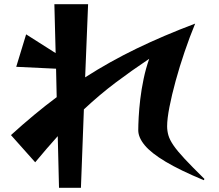

<svg xmlns="http://www.w3.org/2000/svg" viewBox="-20 -831 1040 911"><path d="M947 24Q834 -23 765.5 -64Q697 -105 666.5 -142Q636 -179 636 -213Q636 -236 638 -274.5Q640 -313 645.5 -360Q651 -407 661.5 -457Q672 -507 688 -552Q603 -495 528.5 -439Q454 -383 378 -312L364 60H260L254 -185Q229 -157 202 -126Q175 -95 147 -61L32 -190Q143 -291 249 -370L246 -505L57 -514L104 -668L244 -579L238 -811H398L384 -464Q501 -539 628 -600.5Q755 -662 906 -719Q880 -656 856 -585.5Q832 -515 813.5 -447.5Q795 -380 784 -323.5Q773 -267 773 -232Q773 -210 779 -189Q785 -168 803 -141.5Q821 -115 856.5 -77Q892 -39 950 18Z"/></svg>

Font: Reggae One
Style: Regular
Weight: 400
Designer: Fontworks Inc.
Foundry: Fontworks Inc.
Version: Version 1.100